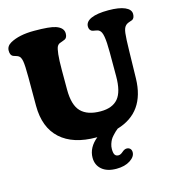

<svg xmlns="http://www.w3.org/2000/svg" viewBox="-135 -837 1095 1194"><g transform="rotate(-15 412.0 -239.5)"><path d="M340.3 138.7Q340.3 73.2 402.3 22.5H397Q247.1 22.5 166 -51Q85 -124.5 84.5 -264.2V-448.2Q84.5 -525.4 79.3 -553Q74.2 -580.6 60.5 -588.9Q54.2 -593.3 41 -596.9Q27.8 -600.6 23.4 -603.5Q8.8 -612.3 8.8 -639.6Q8.8 -668.9 38.6 -686Q96.2 -718.3 192.4 -718.3Q295.4 -718.3 332 -705.1Q379.4 -688.5 379.4 -651.9Q379.4 -624.5 362.8 -616.2Q356.9 -613.3 345.7 -609.4Q334.5 -605.5 328.1 -603Q317.4 -598.1 311.3 -586.4Q305.2 -574.7 301 -538.3Q296.9 -502 296.9 -436V-312Q296.9 -211.9 338.4 -169.7Q379.9 -127.4 464.8 -127.4Q540.5 -127.4 576.9 -170.4Q613.3 -213.4 613.3 -313V-467.8Q613.3 -534.2 607.2 -568.8Q601.1 -603.5 586.9 -612.3Q579.6 -619.1 561.8 -621.3Q543.9 -623.5 538.6 -627Q523.4 -636.2 523.4 -657.2Q523.4 -688.5 561.3 -705.3Q599.1 -722.2 671.9 -722.2Q740.7 -722.2 778.1 -705.8Q815.4 -689.5 815.4 -660.2Q815.4 -634.3 799.8 -625Q798.3 -624 780.3 -618.2Q762.2 -612.3 753.9 -602.1Q742.2 -590.3 738 -557.6Q733.9 -524.9 732.4 -444.3L728.5 -267.1Q723.1 -51.3 538.1 3.9Q525.9 14.2 520.5 19Q515.1 23.9 503.7 36.4Q492.2 48.8 486.3 59.3Q480.5 69.8 475.3 85.4Q470.2 101.1 470.2 117.2Q470.2 144 477.8 154.8Q485.4 165.5 501 165.5Q514.2 165.5 529.8 151.6Q545.4 137.7 559.6 137.7Q573.2 137.7 581.8 146.2Q590.3 154.8 590.3 169.4Q590.3 198.2 555.7 220.7Q521 243.2 467.3 243.2Q407.2 243.2 373.8 214.6Q340.3 186 340.3 138.7Z"/></g></svg>

Font: Cooper* ExtraBold
Style: Regular
Weight: 800
Designer: Owen Earl
Foundry: indestructible type*
Version: Version 0.001